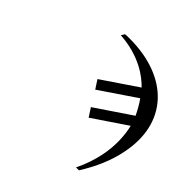

<svg xmlns="http://www.w3.org/2000/svg" viewBox="-141 -672 784 784"><g transform="rotate(45 251.0 -279.5)"><path d="M358 -436 206 -333 230 -296 385 -401C400 -380 412 -358 422 -337L268 -233L292 -196L437 -294C447 -253 452 -194 438 -128C430 -91 418 -54 399 -16H416C455 -78 481 -139 493 -199C537 -405 408 -543 182 -543C174 -543 164 -543 156 -542L147 -527C262 -519 327 -468 358 -436Z"/></g></svg>

Font: Libertinus Sans
Style: Italic
Weight: 400
Italic angle: -12°
Designer: Philipp H. Poll, Khaled Hosny
Foundry: Caleb Maclennan
Version: Version 7.050;RELEASE